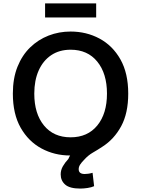

<svg xmlns="http://www.w3.org/2000/svg" viewBox="-20 -893 824 1120"><path d="M448 207Q387 207 360.5 184Q334 161 334 124Q334 99 347 76.5Q360 54 379 34Q381 28 384 23Q387 18 389 14Q298 14 222 -27Q146 -68 100.5 -148Q55 -228 55 -347Q55 -436 82 -503.5Q109 -571 156 -616.5Q203 -662 263.5 -685.5Q324 -709 392 -709Q484 -709 560.5 -668Q637 -627 682.5 -546.5Q728 -466 728 -347Q728 -233 687 -157Q646 -81 577 -37Q550 -19 522 -3Q494 13 470 40Q456 54 447.5 67Q439 80 439 94Q439 122 474 122Q483 122 494.5 120.5Q506 119 520 115L529 193Q514 200 491 203.5Q468 207 448 207ZM392 -92Q491 -92 547.5 -161Q604 -230 604 -347Q604 -464 547.5 -533.5Q491 -603 392 -603Q326 -603 278.5 -571Q231 -539 205.5 -481.5Q180 -424 180 -347Q180 -230 236.5 -161Q293 -92 392 -92ZM243 -791V-873H541V-791Z"/></svg>

Font: Ubuntu Sans SemiBold
Style: Regular
Weight: 600
Designer: Dalton Maag Ltd
Foundry: Dalton Maag Ltd
Version: Version 1.006; ttfautohint (v1.8.4.7-5d5b)